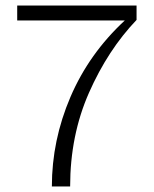

<svg xmlns="http://www.w3.org/2000/svg" viewBox="-20 -675 565 703"><path d="M43 -600.1V-654.8H480V-602.1Q375 -492.2 305.9 -335.7Q236.8 -179.2 236.8 7.8H169.9Q169.9 -161.1 238 -320.1Q306.2 -479 437 -600.1Z"/></svg>

Font: CMU Bright
Style: Roman
Weight: 500
Version: Version 0.7.0